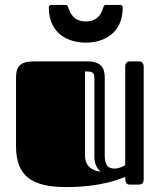

<svg xmlns="http://www.w3.org/2000/svg" viewBox="-20 -749 648 779"><path d="M405 -419C405 -450 410 -500 334 -500H120C58 -500 45 -477 45 -432V-157C45 -34 109 10 249 10C386 10 459 -20 488 -31C488 -9 491 0 508 0H539C551 0 563 -1 563 -23V-477C563 -499 551 -500 539 -500H508C491 -500 488 -488 488 -477V-79C479 -73 460 -65 445 -65C416 -65 405 -82 405 -119ZM363 -114C363 -85 371 -70 387 -53C374 -53 325 -63 325 -116V-459C356 -459 363 -457 363 -428ZM328 -662C277 -662 265 -698 259 -713C256 -721 255 -729 246 -729H188C181 -729 178 -723 178 -720C178 -607 263 -576 328 -576C393 -576 478 -607 478 -720C478 -723 475 -729 468 -729H410C401 -729 400 -721 397 -713C392 -698 379 -662 328 -662Z"/></svg>

Font: Fascinate Inline
Style: Regular
Weight: 900
Designer: Astigmatic (AOETI)
Foundry: Astigmatic (AOETI)
Version: Version 1.000